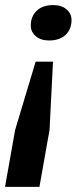

<svg xmlns="http://www.w3.org/2000/svg" viewBox="-56 -544 303 760"><path d="M100.1 195.8H-36.1L3.9 -29.8L85 -299.8H153.8L140.1 -29.8ZM138.2 -383.8Q105.5 -383.8 85.7 -400.6Q65.9 -417.5 65.9 -442.9Q65.9 -479 89.4 -501.5Q112.8 -523.9 154.8 -523.9Q187.5 -523.9 207.3 -507.1Q227.1 -490.2 227.1 -464.8Q227.1 -428.2 203.6 -406Q180.2 -383.8 138.2 -383.8Z"/></svg>

Font: Creato Display
Style: Bold Italic
Weight: 700
Italic angle: -10°
Version: Version 1.000